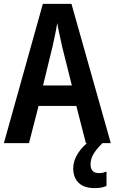

<svg xmlns="http://www.w3.org/2000/svg" viewBox="-20 -735 589 986"><path d="M421 0 372 -191H178L129 0H0L200 -715H347L549 0ZM299 -496Q293 -524 285.5 -558Q278 -592 274 -617Q270 -591 263 -557.5Q256 -524 250 -497L201 -296H349ZM445 109Q445 154 488 154Q501 154 510.5 151.5Q520 149 527 146V220Q516 225 501 228Q486 231 466 231Q412 231 384 204Q356 177 356 129Q356 91 380 53Q404 15 446 -15L506 0Q473 33 459 58Q445 83 445 109Z"/></svg>

Font: Noto Sans Condensed SemiBold
Style: Regular
Weight: 600
Width: 3
Designer: Monotype Design Team
Foundry: Monotype Imaging Inc.
Version: Version 2.013; ttfautohint (v1.8.4.7-5d5b)